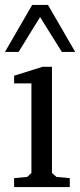

<svg xmlns="http://www.w3.org/2000/svg" viewBox="-22 -756 324 776"><path d="M35 0V-36L88 -41L105 -57V-419H35V-450L150 -486H188V-57L206 -41L260 -36V0ZM-2 -546 108 -736H172L282 -546H228L140 -687L53 -546Z"/></svg>

Font: Khartiya
Style: Regular
Weight: 500
Version: Version 1.0.1